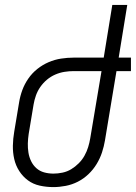

<svg xmlns="http://www.w3.org/2000/svg" viewBox="-20 -755 554 783"><path d="M198 8Q169 8 142 2Q115 -4 94 -19.5Q73 -35 58.5 -57.5Q44 -80 38 -106.5Q32 -133 32.5 -161Q33 -189 38 -218L58 -338Q62 -363 71 -387.5Q80 -412 95.5 -434.5Q111 -457 132.5 -474Q154 -491 178.5 -501.5Q203 -512 229 -516Q255 -520 280 -520H403L438 -735H499L464 -520H514V-465H455L408 -182Q404 -158 396 -133.5Q388 -109 374 -86Q360 -63 340.5 -44.5Q321 -26 297.5 -14Q274 -2 248 3Q222 8 198 8ZM198 -47Q216 -47 235 -51Q254 -55 270.5 -65Q287 -75 301 -89Q315 -103 324.5 -120Q334 -137 339.5 -155Q345 -173 348 -191L394 -465H280Q262 -465 243 -462Q224 -459 205.5 -451Q187 -443 171.5 -430Q156 -417 144.5 -400.5Q133 -384 126.5 -365.5Q120 -347 117 -329L97 -209Q94 -189 93.5 -170Q93 -151 96 -132.5Q99 -114 107 -97.5Q115 -81 128.5 -69Q142 -57 160 -52Q178 -47 198 -47Z"/></svg>

Font: Iosevka Term Curly Light
Style: Italic
Weight: 300
Italic angle: -9°
Designer: Belleve Invis
Foundry: Belleve Invis
Version: Version 32.3.0